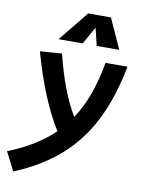

<svg xmlns="http://www.w3.org/2000/svg" viewBox="-164 -866 858 1168"><g transform="rotate(10 264.5 -282.0)"><path d="M1.5 230.5 -57.1 115.7Q116.7 46.9 223.6 -57.1Q168.5 -146 121.3 -260.5Q74.2 -375 34.2 -517.6L169.4 -527.3Q225.1 -299.3 309.6 -160.6Q357.4 -232.9 389.2 -321.3Q420.9 -409.7 439.9 -517.6H575.2Q538.1 -322.8 465.8 -179.9Q393.6 -37.1 279.5 63Q165.5 163.1 1.5 230.5ZM424.3 -795.4 508.3 -609.9H369.1L342.8 -717.8L282.2 -609.9H133.3L283.7 -795.4Z"/></g></svg>

Font: CaskaydiaCove NFP
Style: Bold Italic
Weight: 700
Italic angle: -10°
Designer: Aaron Bell
Foundry: Saja Typeworks
Version: Version 2111.001; VTT 6.35;Nerd Fonts 3.1.1